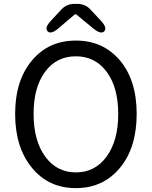

<svg xmlns="http://www.w3.org/2000/svg" viewBox="-20 -956 782 989"><path d="M146 -90Q58 -195 58 -369Q58 -543 146 -646Q231 -747 371 -747Q511 -747 597.5 -645Q684 -543 684 -369Q684 -195 597.5 -91Q511 13 371 13Q231 13 146 -90ZM212.5 -150Q272 -68 371 -68Q470 -68 529.5 -150Q589 -232 589 -369Q589 -506 529.5 -586Q470 -666 370.5 -666Q271 -666 212 -586Q153 -506 153 -369Q153 -232 212.5 -150ZM281 -810Q242 -777 225 -795Q208 -813 243 -850L296 -907Q323 -936 363 -936H379Q419 -936 446 -907L499 -850Q534 -813 517 -795Q501 -777 461 -809L375 -880Q369 -885 363 -880Z"/></svg>

Font: Resource Han Rounded HK
Style: Regular
Weight: 400
Designer: Cyano Hao (round all glyphs); Ryoko NISHIZUKA  (kana, bopomofo & ideographs); Paul D. Hunt (Latin, Greek & Cyrillic); Sa
Foundry: Cyano Hao
Version: 0.990